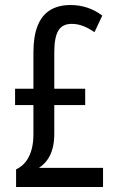

<svg xmlns="http://www.w3.org/2000/svg" viewBox="-20 -744 469 764"><path d="M261 -724Q296 -724 327.5 -713.5Q359 -703 387 -682L356 -616Q331 -633 309.5 -641Q288 -649 265 -649Q228 -649 212 -622Q196 -595 196 -536V-391H319V-326H196V-212Q196 -180 189.5 -154.5Q183 -129 169.5 -109.5Q156 -90 135 -76H390V0H44V-70Q67 -81 82 -100Q97 -119 105 -146.5Q113 -174 113 -211V-326H40V-391H113V-536Q113 -599 129.5 -641Q146 -683 179 -703.5Q212 -724 261 -724Z"/></svg>

Font: Noto Sans Arabic ExtraCondensed
Style: Regular
Weight: 400
Width: 2
Designer: Monotype Design Team, Nadine Chahine, Nizar Qandah and Khaled Hosny
Foundry: Monotype Imaging Inc.
Version: Version 2.012